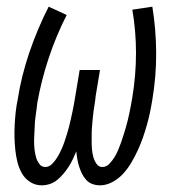

<svg xmlns="http://www.w3.org/2000/svg" viewBox="-20 -548 540 576"><path d="M105 8Q86 8 70.5 -2Q55 -12 46 -27.5Q37 -43 32.5 -61Q28 -79 26 -97.5Q24 -116 23.5 -134.5Q23 -153 24 -172.5Q25 -192 27 -211Q29 -230 33 -249Q44 -320 68 -390.5Q92 -461 126 -528L180 -503Q148 -440 126 -373.5Q104 -307 92 -240Q91 -230 89.5 -219Q88 -208 86.5 -197.5Q85 -187 84.5 -176.5Q84 -166 83.5 -155.5Q83 -145 82.5 -134.5Q82 -124 82.5 -113.5Q83 -103 84.5 -93Q86 -83 89 -73.5Q92 -64 98.5 -55.5Q105 -47 116 -47Q127 -47 136.5 -56.5Q146 -66 152.5 -77Q159 -88 164 -99Q169 -110 173 -121.5Q177 -133 180.5 -144.5Q184 -156 187 -167.5Q190 -179 192.5 -190.5Q195 -202 197.5 -213.5Q200 -225 202 -236.5Q204 -248 206 -260L219 -338H280L267 -260Q266 -248 264 -236.5Q262 -225 260.5 -213.5Q259 -202 258 -190.5Q257 -179 256 -167.5Q255 -156 255 -144.5Q255 -133 255 -121.5Q255 -110 256 -99Q257 -88 260 -77Q263 -66 269.5 -56.5Q276 -47 287 -47Q299 -47 308 -56.5Q317 -66 323.5 -76.5Q330 -87 334.5 -98Q339 -109 343 -120Q347 -131 350.5 -142.5Q354 -154 357.5 -165.5Q361 -177 363.5 -188Q366 -199 368.5 -210.5Q371 -222 373 -233.5Q375 -245 377 -256Q388 -323 388 -389Q388 -455 377 -519L437 -528Q448 -461 448.5 -390.5Q449 -320 437 -249Q434 -230 430 -211Q426 -192 420.5 -172.5Q415 -153 408.5 -134.5Q402 -116 393.5 -97.5Q385 -79 374.5 -61Q364 -43 350 -27.5Q336 -12 317.5 -2Q299 8 280 8Q268 8 257 4Q246 0 238.5 -8.5Q231 -17 226 -27Q221 -37 217.5 -48Q214 -59 212 -70.5Q210 -82 209 -94Q204 -82 198.5 -70.5Q193 -59 186 -48Q179 -37 170.5 -27Q162 -17 152 -8.5Q142 0 129.5 4Q117 8 105 8Z"/></svg>

Font: Iosevka SS04 Light
Style: Italic
Weight: 300
Italic angle: -9°
Monospace: yes
Designer: Belleve Invis
Foundry: Belleve Invis
Version: Version 19.0.0; ttfautohint (v1.8.4)